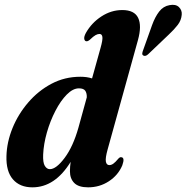

<svg xmlns="http://www.w3.org/2000/svg" viewBox="-20 -774 780 803"><path d="M557 -606.5 430 -148.5Q420 -112.5 422.8 -98Q425.5 -83.5 437.5 -83.5Q445.5 -83.5 454 -89.5Q462.5 -95.5 475 -110.5Q481.5 -117.5 486.5 -116.5Q503.5 -116 491.5 -82.5Q474 -41 435.2 -15.8Q396.5 9.5 348.5 9.5Q308.5 9.5 290.5 -8.8Q272.5 -27 272.5 -58Q272.5 -76.5 275.5 -97Q210 9.5 115.5 9.5Q63 9.5 34 -24Q5 -57.5 7 -121.5Q8.5 -179.5 32.2 -238Q56 -296.5 97.8 -345.2Q139.5 -394 195 -423.5Q250.5 -453 316 -453Q344 -453 365 -446L400.5 -573.5Q410 -607 408.2 -619.5Q406.5 -632 396 -632Q388.5 -632 379.5 -627Q370.5 -622 356 -608Q347 -600.5 341.5 -601.5Q334.5 -601.5 332.5 -610.8Q330.5 -620 339 -636Q363 -678.5 404 -705.2Q445 -732 491.5 -732Q542 -732 557.8 -699.2Q573.5 -666.5 557 -606.5ZM160.5 -128Q159 -94 167.5 -80.2Q176 -66.5 188.5 -66.5Q215 -66.5 250.2 -113.5Q285.5 -160.5 308 -240L343 -367Q343.5 -384.5 336.5 -394.5Q329.5 -404.5 310 -404.5Q285 -404.5 259.2 -378.5Q233.5 -352.5 211.8 -310.5Q190 -268.5 176.2 -220.2Q162.5 -172 160.5 -128ZM616 -669Q628.5 -703.5 645.8 -725.8Q663 -748 689 -752.5Q715 -757.5 728.5 -744.2Q742 -731 740 -712Q738 -689 723.5 -670Q709 -651 686 -629.5L600 -547.5Q588.5 -536.5 579 -542Q574.5 -545 575 -550.5Q575.5 -556 578 -562.5Z"/></svg>

Font: Fraunces 144pt Soft
Style: Bold Italic
Weight: 700
Italic angle: -16°
Version: Version 1.000;[b76b70a41]